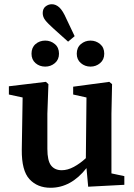

<svg xmlns="http://www.w3.org/2000/svg" viewBox="-20 -874 635 908"><path d="M397 9 389 -79Q316 14 219 14Q157 14 119.5 -26.5Q82 -67 83 -166L87 -413L22 -427V-466L197 -487L209 -476L204 -336V-170Q204 -114 221.5 -91.5Q239 -69 272 -69Q300 -69 329.5 -85Q359 -101 386 -126L389 -413L326 -427V-464L497 -487L510 -476L507 -336V-54L568 -41V0ZM129 -620Q129 -649 148 -665.5Q167 -682 194 -682Q220 -682 239.5 -665.5Q259 -649 259 -620Q259 -592 239.5 -575.5Q220 -559 194 -559Q167 -559 148 -575.5Q129 -592 129 -620ZM302 -677 235 -737Q206 -763 194 -778.5Q182 -794 182 -812Q182 -833 195.5 -843.5Q209 -854 225 -854Q244 -854 260.5 -839Q277 -824 294 -785L333 -703ZM343 -620Q343 -649 362.5 -665.5Q382 -682 408 -682Q434 -682 453.5 -665.5Q473 -649 473 -620Q473 -592 453.5 -575.5Q434 -559 408 -559Q382 -559 362.5 -575.5Q343 -592 343 -620Z"/></svg>

Font: Source Serif Pro Semibold
Style: Regular
Weight: 600
Designer: Frank Grießhammer
Foundry: Adobe Systems Incorporated
Version: Version 3.000;hotconv 1.0.109;makeotfexe 2.5.65596